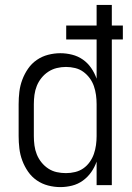

<svg xmlns="http://www.w3.org/2000/svg" viewBox="-20 -755 540 783"><path d="M226 8Q250 8 274 2Q298 -4 318 -18.5Q338 -33 352 -53Q366 -73 374 -96V0H436V-594H481V-651H436V-735H374V-651H250V-594H374V-434Q366 -457 352 -477.5Q338 -498 318 -512Q298 -526 274 -532Q250 -538 226 -538Q201 -538 176 -531.5Q151 -525 130 -510.5Q109 -496 94.5 -475Q80 -454 71 -430Q62 -406 59 -381Q56 -356 56 -330V-200Q56 -175 59 -149.5Q62 -124 71 -100Q80 -76 94.5 -55Q109 -34 130 -19.5Q151 -5 176 1.5Q201 8 226 8ZM249 -49Q230 -49 211.5 -53Q193 -57 177 -67.5Q161 -78 149 -93Q137 -108 130 -125.5Q123 -143 120.5 -162Q118 -181 118 -200V-330Q118 -349 120.5 -368Q123 -387 130 -404.5Q137 -422 149 -437Q161 -452 177 -462.5Q193 -473 211.5 -477.5Q230 -482 249 -482Q268 -482 286.5 -477.5Q305 -473 320 -462Q335 -451 346 -436Q357 -421 363 -403.5Q369 -386 371.5 -367.5Q374 -349 374 -330V-200Q374 -182 371.5 -163.5Q369 -145 363 -127.5Q357 -110 346 -94.5Q335 -79 320 -68.5Q305 -58 286.5 -53.5Q268 -49 249 -49Z"/></svg>

Font: Iosevka SS09 Light
Style: Regular
Weight: 300
Monospace: yes
Designer: Belleve Invis
Foundry: Belleve Invis
Version: Version 5.2.1; ttfautohint (v1.8.3)